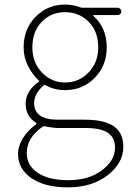

<svg xmlns="http://www.w3.org/2000/svg" viewBox="-20 -557 569 837"><path d="M275.4 259.8Q175.8 259.8 117.2 219.7Q58.6 179.7 58.6 113.3Q58.6 79.1 80.1 44.9Q101.6 10.7 137.7 -15.6Q138.7 -16.6 138.7 -18.6Q138.7 -19.5 138.2 -20.5Q137.7 -21.5 137.7 -21.5Q91.8 -49.8 91.8 -104.5Q91.8 -160.2 148.4 -200.2Q150.4 -202.1 150.4 -204.1Q150.4 -206.1 148.4 -207Q121.1 -232.4 102.1 -269.5Q83 -306.6 83 -350.6Q83 -430.7 135.3 -483.9Q187.5 -537.1 263.7 -537.1Q297.9 -537.1 329.1 -525.4Q333 -523.4 336.9 -523.4H492.2Q499 -523.4 503.9 -518.6Q508.8 -513.7 508.8 -506.8Q508.8 -500 503.9 -495.6Q499 -491.2 492.2 -491.2H387.7Q386.7 -491.2 386.2 -489.7Q385.7 -488.3 386.7 -488.3Q445.3 -435.5 445.3 -350.6Q445.3 -271.5 393.1 -217.8Q340.8 -164.1 263.7 -164.1Q216.8 -164.1 178.7 -185.5Q174.8 -187.5 171.9 -185.5Q128.9 -150.4 128.9 -107.4Q128.9 -35.2 232.4 -35.2H348.6Q435.5 -35.2 476.6 -6.3Q517.6 22.5 517.6 83Q517.6 153.3 449.7 206.5Q381.8 259.8 275.4 259.8ZM263.7 -197.3Q323.2 -197.3 365.7 -240.7Q408.2 -284.2 408.2 -350.6Q408.2 -419.9 366.7 -461.9Q325.2 -503.9 263.7 -503.9Q203.1 -503.9 162.1 -461.9Q121.1 -419.9 121.1 -350.6Q121.1 -284.2 163.1 -240.7Q205.1 -197.3 263.7 -197.3ZM277.3 228.5Q367.2 228.5 424.3 185.5Q481.4 142.6 481.4 86.9Q481.4 42 449.7 21.5Q418 1 353.5 1H234.4Q210 1 173.8 -6.8Q172.9 -6.8 171.9 -6.8Q168.9 -6.8 166 -4.9Q96.7 43 96.7 110.4Q96.7 164.1 144.5 196.3Q192.4 228.5 277.3 228.5Z"/></svg>

Font: Gen Jyuu Gothic ExtraLight
Style: Regular
Weight: 100
Designer: [Source Han Sans]
Ryoko NISHIZUKA  (kana & ideographs); Paul D. Hunt (Latin, Greek & Cyrillic); Wenlong ZHANG  (bopomofo
Version: Version 1.002.20150607